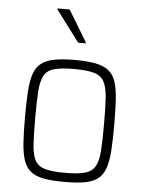

<svg xmlns="http://www.w3.org/2000/svg" viewBox="-53 -775 617 825"><g transform="rotate(5 255.5 -362.0)"><path d="M256 8Q201 8 166 1.5Q131 -5 110 -22Q89 -39 79 -69Q69 -99 66 -144Q63 -189 63 -254Q63 -319 66 -365Q69 -411 79 -441Q89 -471 110 -487.5Q131 -504 166 -511Q201 -518 256 -518Q310 -518 345 -511Q380 -504 401 -487.5Q422 -471 432 -441Q442 -411 445 -365Q448 -319 448 -254Q448 -189 445 -144Q442 -99 432 -69Q422 -39 401 -22Q380 -5 345 1.5Q310 8 256 8ZM255 -31Q310 -31 340.5 -39.5Q371 -48 384.5 -71.5Q398 -95 401 -139Q404 -183 404 -254Q404 -325 401 -369.5Q398 -414 384.5 -438Q371 -462 340.5 -470.5Q310 -479 255 -479Q201 -479 170 -470.5Q139 -462 126 -438Q113 -414 110 -369.5Q107 -325 107 -254Q107 -183 110 -139Q113 -95 126 -71.5Q139 -48 169.5 -39.5Q200 -31 255 -31ZM263 -593 162 -727V-732H214L295 -598V-593Z"/></g></svg>

Font: Saira SemiCondensed ExtraLight
Style: Regular
Weight: 250
Width: 4
Designer: Hector Gatti with collaboration of the Omnibus-Type team
Foundry: Omnibus-Type
Version: Version 1.101